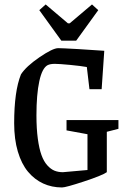

<svg xmlns="http://www.w3.org/2000/svg" viewBox="-20 -825 574 854"><path d="M252.9 -644 154.8 -779.8 183.1 -805.2 282.2 -721.2H290L389.2 -805.2L417 -779.8L318.8 -644ZM255.9 8.8Q210.4 8.8 172.1 -8.8Q133.8 -26.4 104.7 -61Q75.7 -95.7 59.3 -150.9Q43 -206.1 43 -276.9Q43 -418.9 73.2 -494.1Q96.2 -529.8 155.5 -570.3Q214.8 -610.8 238.8 -610.8Q254.4 -610.8 327.6 -606.7Q400.9 -602.5 443.8 -599.1L432.1 -428.2H377.9L366.2 -526.9Q339.8 -531.7 291 -536.4Q242.2 -541 224.1 -541Q203.6 -541 191.9 -535.2Q167.5 -522.5 154.8 -463.6Q142.1 -404.8 142.1 -312Q142.1 -252.9 148.2 -208Q154.3 -163.1 164.6 -135Q174.8 -106.9 190.4 -89.6Q206.1 -72.3 222.7 -65.7Q239.3 -59.1 259.8 -59.1L369.1 -68.8V-228L275.9 -245.1V-291H506.8V-252L455.1 -238.8V-59.1Q434.1 -44.4 353.3 -17.8Q272.5 8.8 255.9 8.8Z"/></svg>

Font: Grenze
Style: Regular
Weight: 400
Designer: Renata Polastri
Foundry: Omnibus-Type
Version: Version 1.002;PS 001.002;hotconv 1.0.88;makeotf.lib2.5.64775